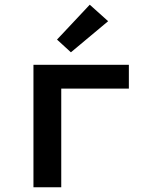

<svg xmlns="http://www.w3.org/2000/svg" viewBox="-20 -795 640 815"><path d="M122 0V-520H527V-419H240V0ZM281 -573 222 -627 361 -775 439 -705Z"/></svg>

Font: Iosevka Custom Extended
Style: Bold
Weight: 700
Width: 7
Monospace: yes
Designer: Belleve Invis
Foundry: Belleve Invis
Version: Version 11.2.4; ttfautohint (v1.8.4)